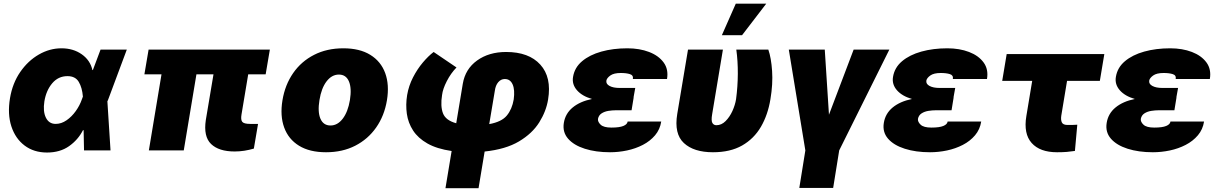

<svg xmlns="http://www.w3.org/2000/svg" viewBox="-20 -814 6585 1039"><path d="M234.4 11.4Q163.4 11.4 113.3 -26.3Q63.2 -63.9 41.5 -130.3Q19.9 -196.7 34.1 -282.7Q47.6 -363.6 89.5 -424.4Q131.4 -485.1 190 -518.8Q248.6 -552.6 312.5 -552.6Q376.4 -552.6 422.4 -520.2Q468.4 -487.9 480.1 -434.7L482.6 -435L524.1 -545.5H666.2L563.9 -271.3L561.1 -266L578.1 0H434.7L432.5 -109.7L429 -109.4Q402.3 -57.2 353.5 -22.9Q304.7 11.4 234.4 11.4ZM428.6 -291.2Q424.7 -339.8 406.2 -370.9Q387.8 -402 345.2 -402Q295.1 -402 262.4 -363.1Q229.8 -324.2 220.2 -265.6Q211.6 -211.3 228.3 -177.4Q245 -143.5 281.2 -143.5Q311.8 -143.5 340 -163Q368.3 -182.5 390.1 -213.1Q411.9 -243.6 423.3 -277Z M1440.3 -545.5 1417.6 -411.9H1323.2L1286.9 -194.6Q1282 -165.8 1291 -154.7Q1300.1 -143.5 1333.8 -143.5H1376.4L1353.7 -9.9Q1328.5 -2.5 1302.7 1.6Q1277 5.7 1250 5.7Q1164.1 5.7 1122.2 -34.8Q1080.3 -75.3 1093.8 -164.8L1135.3 -411.9H1043L974.4 0H785.5L854 -411.9H761.4L784.1 -545.5Z M1744.3 9.9Q1655.5 9.9 1598.2 -25.4Q1540.8 -60.7 1517.8 -124.1Q1494.7 -187.5 1508.5 -271.3Q1522.4 -355.1 1566.4 -418.5Q1610.4 -481.9 1679.7 -517.2Q1748.9 -552.6 1838.1 -552.6Q1926.5 -552.6 1983.8 -517.2Q2041.2 -481.9 2064.5 -418.5Q2087.7 -355.1 2073.9 -271.3Q2060 -187.5 2015.6 -124.1Q1971.2 -60.7 1902.2 -25.4Q1833.1 9.9 1744.3 9.9ZM1768.5 -134.9Q1806.5 -134.9 1834.7 -171.7Q1862.9 -208.5 1873.6 -272.7Q1883.9 -337 1868.1 -373.8Q1852.3 -410.5 1813.9 -410.5Q1775.6 -410.5 1747.3 -373.8Q1719.1 -337 1708.8 -272.7Q1698.2 -208.5 1714 -171.7Q1729.8 -134.9 1768.5 -134.9Z M2390.6 204.5 2424 3.2Q2344.1 -8.5 2293.1 -37.5Q2242.2 -66.4 2215.4 -107.8Q2188.6 -149.1 2181.6 -198.3Q2174.7 -247.5 2183.2 -299.7Q2191.8 -350.1 2215 -395.2Q2238.3 -440.3 2268.3 -475.9Q2298.3 -511.4 2326.7 -532.7L2450.3 -448.9Q2420.1 -418 2398.1 -375.4Q2376.1 -332.7 2372.2 -299.7Q2362.6 -239.3 2377.1 -201Q2391.7 -162.6 2448.9 -147L2484.4 -360.8Q2497.9 -440.7 2561.8 -486.7Q2625.7 -532.7 2718.8 -532.7Q2842 -532.7 2903.9 -464.3Q2965.9 -396 2946 -275.6Q2935.7 -212 2898.1 -151.8Q2860.4 -91.6 2788.5 -48.8Q2716.6 -6 2602.6 6L2569.6 204.5ZM2627.5 -142.4Q2694.6 -154.5 2722.8 -188.9Q2751.1 -223.4 2759.9 -275.6Q2767 -327.8 2754.1 -357.1Q2741.1 -386.4 2711.6 -386.4Q2691.1 -386.4 2676.3 -369.3Q2661.6 -352.3 2657.7 -322.4Z M3183.6 -278.4Q3130.3 -293.7 3102.3 -325.6Q3074.2 -357.6 3081 -397.7Q3089.1 -448.2 3129.8 -482.6Q3170.5 -517 3234.2 -534.8Q3297.9 -552.6 3375 -552.6Q3440.7 -552.6 3492.4 -532.8Q3544 -513.1 3571.2 -476Q3598.4 -438.9 3589.5 -386.4H3404.8Q3408.4 -406.6 3389 -412.8Q3369.7 -419 3339.5 -419Q3301.5 -419 3282.7 -405.4Q3263.8 -391.7 3261.4 -377.8Q3258.5 -359.7 3278.6 -348.9Q3298.7 -338.1 3332.4 -338.1H3417.6L3408.4 -286.9H3409.1L3397.7 -217.3H3312.5Q3293.7 -217.3 3272.5 -214Q3251.4 -210.6 3235.6 -200.5Q3219.8 -190.3 3215.9 -170.5Q3214.1 -154.5 3230.6 -139Q3247.2 -123.6 3288.4 -123.6Q3332.4 -123.6 3353.5 -132.5Q3374.6 -141.3 3376.4 -156.2H3558.2Q3551.5 -113.3 3524.9 -81.9Q3498.2 -50.4 3458.8 -30Q3419.4 -9.6 3373.2 0.2Q3327.1 9.9 3281.2 9.9Q3204.2 9.9 3144.5 -9.1Q3084.9 -28.1 3054 -63.7Q3023.1 -99.4 3031.2 -149.1Q3039.4 -199.9 3079.4 -232.6Q3119.3 -265.3 3183.6 -278.4Z M3703.1 -545.5H3892L3833.8 -196Q3827.8 -160.9 3835 -148.6Q3842.3 -136.4 3856.5 -136.4Q3884.2 -136.4 3906.4 -158.6Q3928.6 -180.8 3943.4 -213.2Q3958.1 -245.7 3963.1 -277Q3972.3 -345.2 3972.7 -415Q3973 -484.7 3964.5 -545.5H4137.8Q4153.4 -500.7 4158.2 -429.9Q4163 -359 4149.1 -277Q4135.3 -192.5 4097.7 -127.8Q4060 -63.2 3995.9 -26.6Q3931.8 9.9 3838.1 9.9Q3734.4 9.9 3680.8 -40Q3627.1 -89.8 3644.9 -197.4ZM3886.4 -623.6 3961.6 -794H4126.4L3995.7 -623.6Z M4248.6 -545.5H4443.2L4465.9 -193.2L4599.4 -545.5H4792.6L4521.3 0L4488.6 203.1H4305.4L4338.1 0Z M4915.1 -278.4Q4861.9 -293.7 4833.8 -325.6Q4805.8 -357.6 4812.5 -397.7Q4820.7 -448.2 4861.3 -482.6Q4902 -517 4965.7 -534.8Q5029.5 -552.6 5106.5 -552.6Q5172.2 -552.6 5223.9 -532.8Q5275.6 -513.1 5302.7 -476Q5329.9 -438.9 5321 -386.4H5136.4Q5139.9 -406.6 5120.6 -412.8Q5101.2 -419 5071 -419Q5033 -419 5014.2 -405.4Q4995.4 -391.7 4992.9 -377.8Q4990.1 -359.7 5010.1 -348.9Q5030.2 -338.1 5063.9 -338.1H5149.1L5139.9 -286.9H5140.6L5129.3 -217.3H5044Q5025.2 -217.3 5004.1 -214Q4983 -210.6 4967.2 -200.5Q4951.3 -190.3 4947.4 -170.5Q4945.7 -154.5 4962.2 -139Q4978.7 -123.6 5019.9 -123.6Q5063.9 -123.6 5085 -132.5Q5106.2 -141.3 5108 -156.2H5289.8Q5283 -113.3 5256.4 -81.9Q5229.8 -50.4 5190.3 -30Q5150.9 -9.6 5104.8 0.2Q5058.6 9.9 5012.8 9.9Q4935.7 9.9 4876.1 -9.1Q4816.4 -28.1 4785.5 -63.7Q4754.6 -99.4 4762.8 -149.1Q4771 -199.9 4810.9 -232.6Q4850.9 -265.3 4915.1 -278.4Z M5956 -521.3 5931.8 -376.4H5754.3L5723 -187.5Q5719.8 -165.1 5726.2 -151.5Q5732.6 -137.8 5757.1 -137.8Q5776.3 -137.8 5785.5 -138Q5794.7 -138.1 5809.7 -139.2L5796.9 2.8Q5774.5 6 5753.4 8Q5732.2 9.9 5700.3 9.9Q5607.6 9.9 5562.9 -40.1Q5518.1 -90.2 5534.1 -186.1L5565.7 -376.4H5403.4L5427.6 -521.3Z M6121.1 -278.4Q6067.8 -293.7 6039.8 -325.6Q6011.7 -357.6 6018.5 -397.7Q6026.6 -448.2 6067.3 -482.6Q6108 -517 6171.7 -534.8Q6235.4 -552.6 6312.5 -552.6Q6378.2 -552.6 6429.9 -532.8Q6481.5 -513.1 6508.7 -476Q6535.9 -438.9 6527 -386.4H6342.3Q6345.9 -406.6 6326.5 -412.8Q6307.2 -419 6277 -419Q6239 -419 6220.2 -405.4Q6201.3 -391.7 6198.9 -377.8Q6196 -359.7 6216.1 -348.9Q6236.2 -338.1 6269.9 -338.1H6355.1L6345.9 -286.9H6346.6L6335.2 -217.3H6250Q6231.2 -217.3 6210 -214Q6188.9 -210.6 6173.1 -200.5Q6157.3 -190.3 6153.4 -170.5Q6151.6 -154.5 6168.1 -139Q6184.7 -123.6 6225.9 -123.6Q6269.9 -123.6 6291 -132.5Q6312.1 -141.3 6313.9 -156.2H6495.7Q6489 -113.3 6462.4 -81.9Q6435.7 -50.4 6396.3 -30Q6356.9 -9.6 6310.7 0.2Q6264.6 9.9 6218.8 9.9Q6141.7 9.9 6082 -9.1Q6022.4 -28.1 5991.5 -63.7Q5960.6 -99.4 5968.8 -149.1Q5976.9 -199.9 6016.9 -232.6Q6056.8 -265.3 6121.1 -278.4Z"/></svg>

Font: Inter UI Black
Style: Italic
Weight: 900
Italic angle: -9.39999°
Designer: Rasmus Andersson
Foundry: rsms
Version: 3.2;8d6f07862